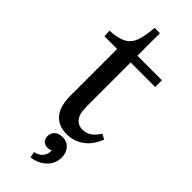

<svg xmlns="http://www.w3.org/2000/svg" viewBox="-290 -712 964 964"><g transform="rotate(45 192.0 -230.0)"><path d="M8 -510 25 -511Q75 -516 102 -532.5Q129 -549 141 -583Q153 -617 158 -680H196V-520H370V-472H196V-157Q196 -107 214.5 -84.5Q233 -62 264 -62Q313 -62 348 -118H350L376 -104Q352 -45 312 -17.5Q272 10 223 10Q165 10 132.5 -27Q100 -64 100 -143V-472H10ZM228 120Q218 126 203 126Q185 126 173.5 115Q162 104 162 84Q162 62 177.5 48Q193 34 219 34Q251 34 270 55.5Q289 77 289 110Q289 154 257 184.5Q225 215 177 220L171 189Q198 184 213.5 166Q229 148 228 120Z"/></g></svg>

Font: Minipax
Style: Regular
Weight: 400
Designer: Raphaël Ronot, Igor Stepanchenko (Cyrillic)
Foundry: steppetype
Version: Version 1.002